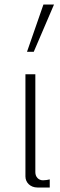

<svg xmlns="http://www.w3.org/2000/svg" viewBox="-20 -830 268 853"><path d="M93 -46C93 -19 115 3 146 3H201V-33C194 -31 181 -29 171 -29C152 -29 137 -43 137 -65V-500H93ZM220 -810H173L100 -600H130Z"/></svg>

Font: Perun ExtraLight
Style: Regular
Weight: 200
Foundry: Copyright (c) Stefan Peev, Context Ltd, 2016
Version: Version 1.089